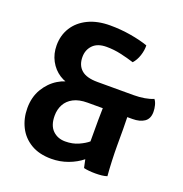

<svg xmlns="http://www.w3.org/2000/svg" viewBox="-128 -811 896 938"><g transform="rotate(20 320.0 -341.5)"><path d="M512 -416Q540 -416 566.8 -420.5Q593.5 -425 612.5 -433.5Q621 -423.5 625.5 -406.2Q630 -389 630 -371.5Q630 -336.5 607 -320.5Q584 -304.5 545 -304.5H312Q268 -304.5 239.2 -289.5Q210.5 -274.5 196.5 -248.5Q182.5 -222.5 182.5 -190Q182.5 -139.5 208.2 -114.2Q234 -89 273.5 -89Q311.5 -89 341.8 -102.5Q372 -116 390 -131.5V-242.5Q390 -266.5 391 -300.8Q392 -335 394 -365.5H515Q517.5 -335 518.5 -300.8Q519.5 -266.5 519.5 -243V-156Q519.5 -122 521.2 -78.2Q523 -34.5 526 0Q514.5 4 498.8 5.8Q483 7.5 465.5 7.5Q448.5 7.5 432.5 6Q416.5 4.5 405 1.5L396 -41Q366 -16.5 324.8 -1.2Q283.5 14 238.5 14Q175 14 131.8 -12Q88.5 -38 66.5 -82Q44.5 -126 44.5 -179.5Q44.5 -236.5 70.2 -279.8Q96 -323 136 -347.5Q176 -372 218.5 -372.5V-357Q178 -358.5 145.2 -379.8Q112.5 -401 93.2 -436.8Q74 -472.5 74 -516.5Q74 -569 99.8 -609.8Q125.5 -650.5 173.5 -673.8Q221.5 -697 287.5 -697Q342.5 -697 395.2 -688Q448 -679 486 -665.5Q487 -640.5 477.8 -612.2Q468.5 -584 451.5 -565.5Q418.5 -576 381.8 -584.2Q345 -592.5 306.5 -592.5Q260 -592.5 236 -567.8Q212 -543 212 -506Q212 -463 238.8 -439.5Q265.5 -416 322.5 -416Z"/></g></svg>

Font: Signika SemiBold
Style: Regular
Weight: 600
Designer: Anna Giedry
Foundry: Anna Giedry
Version: Version 2.001